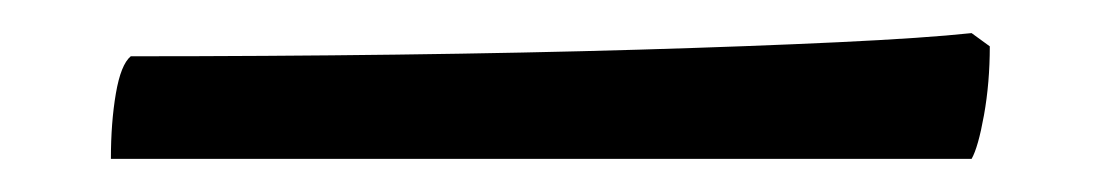

<svg xmlns="http://www.w3.org/2000/svg" viewBox="-20 -23 665 116"><path d="M47 73Q47 51 50 33.5Q53 16 59 11Q141 11 219.5 10Q298 9 366 7Q434 5 486.5 2.5Q539 0 567 -3L578 5Q578 27 574.5 46.5Q571 66 567 73Z"/></svg>

Font: Texturina Medium 12pt
Style: Bold
Weight: 700
Version: Version 1.002